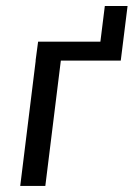

<svg xmlns="http://www.w3.org/2000/svg" viewBox="-20 -615 442 635"><path d="M401.9 -595.2 387.2 -477.1 379.4 -414.6H181.2L129.9 0H46.9L98.1 -414.6H97.7L106 -477.1H312L326.7 -595.2Z"/></svg>

Font: Carlito
Style: Italic
Weight: 400
Italic angle: -7°
Designer: Lukasz Dziedzic
Foundry: tyPoland Lukasz Dziedzic
Version: Version 1.104